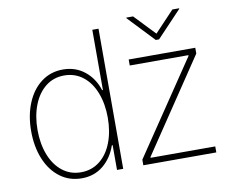

<svg xmlns="http://www.w3.org/2000/svg" viewBox="-81 -840 1147 954"><g transform="rotate(-10 493.0 -363.0)"><path d="M49.8 -263.7Q49.8 -342.3 75.7 -404.8Q101.6 -467.3 148.7 -502.7Q195.8 -538.1 257.8 -538.1Q321.3 -538.1 367.2 -501.2Q413.1 -464.4 432.6 -403.3H436.5V-707H467.8V0H436.5V-125H432.6Q411.1 -63 366 -26.1Q320.8 10.7 257.8 10.7Q195.3 10.7 148.2 -24.7Q101.1 -60.1 75.4 -122.3Q49.8 -184.6 49.8 -263.7ZM436.5 -263.7Q436.5 -333.5 415 -389.2Q393.6 -444.8 353.3 -476.3Q313 -507.8 258.8 -507.8Q205.1 -507.8 165 -476.1Q125 -444.3 103.5 -388.9Q82 -333.5 82 -263.7Q82 -193.8 103.5 -138.4Q125 -83 165 -51.3Q205.1 -19.5 258.8 -19.5Q313 -19.5 353.3 -51Q393.6 -82.5 415 -138.2Q436.5 -193.8 436.5 -263.7ZM569.3 -28.3 884.8 -496.1V-500H588.9V-530.3H924.8V-501L611.3 -34.2V-30.3H937.5V0H569.3ZM747.1 -632.8 845.7 -737.3H879.9V-734.4L754.9 -602.5H738.3L613.3 -734.4V-737.3H647.5Z"/></g></svg>

Font: Pretendard Thin
Style: Regular
Weight: 100
Designer: Base glyphs from Inter by Rasmus Andersson; Hangeul glyphs from Noto Sans CJK(Source Han Sans) by Jang Soo-young and Kan
Foundry: Kil Hyung-jin
Version: Version 1.309